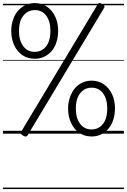

<svg xmlns="http://www.w3.org/2000/svg" viewBox="-20 -915 868 1314"><path d="M218 -513Q170 -513 134 -537Q98 -561 77.5 -604.5Q57 -648 57 -703Q57 -737 65 -766.5Q73 -796 87 -819Q101 -842 121.5 -859Q142 -876 166 -885Q190 -894 218 -894Q265 -894 301 -869.5Q337 -845 357.5 -802Q378 -759 378 -703Q378 -670 370.5 -640.5Q363 -611 349 -587.5Q335 -564 315 -547.5Q295 -531 270.5 -522Q246 -513 218 -513ZM218 -560Q238 -560 254.5 -566.5Q271 -573 284.5 -585.5Q298 -598 307 -615Q316 -632 320.5 -654.5Q325 -677 325 -703Q325 -769 296.5 -807.5Q268 -846 218 -846Q198 -846 181.5 -839.5Q165 -833 151.5 -820.5Q138 -808 128.5 -791Q119 -774 114.5 -752Q110 -730 110 -703Q110 -638 139 -599Q168 -560 218 -560ZM169 11Q164 19 156.5 19.5Q149 20 138 13Q126 6 123 0Q120 -6 125 -14L649 -886Q653 -894 660.5 -894.5Q668 -895 680 -887Q691 -881 694 -874Q697 -867 692 -860ZM607 19Q559 19 523 -5.5Q487 -30 466.5 -73.5Q446 -117 446 -172Q446 -205 454 -234.5Q462 -264 476 -287.5Q490 -311 510 -328Q530 -345 554.5 -354Q579 -363 607 -363Q654 -363 690 -338.5Q726 -314 746.5 -271Q767 -228 767 -172Q767 -139 759.5 -109.5Q752 -80 738 -56.5Q724 -33 704 -16Q684 1 659.5 10Q635 19 607 19ZM607 -29Q627 -29 643.5 -35.5Q660 -42 673.5 -54.5Q687 -67 696 -84Q705 -101 709.5 -123.5Q714 -146 714 -172Q714 -237 685.5 -276Q657 -315 607 -315Q587 -315 570 -308.5Q553 -302 540 -289.5Q527 -277 517.5 -260Q508 -243 503.5 -220.5Q499 -198 499 -172Q499 -107 528 -68Q557 -29 607 -29ZM0 369H828V379H0ZM0 -20H828V0H0ZM0 -505H828V-500H0ZM0 -889H828V-879H0Z"/></svg>

Font: Playwrite HR Lijeva Guides
Style: Regular
Weight: 400
Designer: Veronika Burian, José Scaglione
Foundry: TypeTogether
Version: Version 1.003